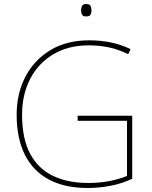

<svg xmlns="http://www.w3.org/2000/svg" viewBox="-20 -927 760 957"><path d="M367 -350H639V-36Q591 -13 533.5 -1.5Q476 10 417 10Q302 10 223 -32.5Q144 -75 103.5 -156.5Q63 -238 63 -355Q63 -461 106.5 -544.5Q150 -628 231 -677Q312 -726 424 -726Q481 -726 532.5 -715.5Q584 -705 631 -682L619 -657Q568 -682 519.5 -691.5Q471 -701 423 -701Q320 -701 245 -656Q170 -611 130 -533Q90 -455 90 -356Q90 -235 130.5 -160Q171 -85 245 -50Q319 -15 419 -15Q477 -15 525.5 -24.5Q574 -34 613 -50V-325H367ZM409 -907Q427 -907 431.5 -897.5Q436 -888 436 -876Q436 -863 431.5 -854Q427 -845 409 -845Q394 -845 389 -854Q384 -863 384 -876Q384 -888 389 -897.5Q394 -907 409 -907Z"/></svg>

Font: Noto Sans Hebrew Thin
Style: Regular
Weight: 250
Designer: Monotype Design Team
Foundry: Monotype Imaging Inc.
Version: Version 2.003